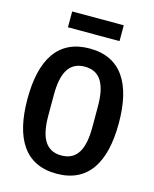

<svg xmlns="http://www.w3.org/2000/svg" viewBox="-130 -971 860 1070"><g transform="rotate(15 300.0 -436.0)"><path d="M300.1 12.1C481.2 12.1 563.6 -121.1 563.6 -349.1C563.6 -577.1 481.2 -709.9 300.1 -709.9C118.6 -709.9 36.6 -577.1 36.6 -349.1C36.6 -121.1 118.6 12.1 300.1 12.1ZM151.3 -792.6H448.9V-883.9H151.3ZM172.9 -289.4V-408.7C172.9 -530.2 206.3 -605.1 300.1 -605.1C393.5 -605.1 426.8 -530.2 426.8 -408.7V-290.1C426.8 -168 393.5 -93 300.1 -93C206.3 -93 172.9 -168 172.9 -289.4Z"/></g></svg>

Font: Margiela Mono SemiBold
Style: Regular
Weight: 600
Designer: Mike Abbink, Paul van der Laan, Pieter van Rosmalen
Foundry: Bold Monday
Version: Version 2.003 2021